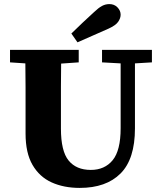

<svg xmlns="http://www.w3.org/2000/svg" viewBox="-20 -901 788 939"><path d="M479 -596V-657H723V-596L640 -591V-273Q640 -123 569.5 -52.5Q499 18 370 18Q292 18 232.5 -9Q173 -36 139 -94.5Q105 -153 105 -248V-360Q105 -417 105 -475Q105 -533 104 -591L29 -596V-657H365V-596L279 -590Q278 -533 278 -475.5Q278 -418 278 -360V-272Q278 -162 315.5 -116Q353 -70 424 -70Q492 -70 531 -117.5Q570 -165 570 -274V-591ZM329 -737Q356 -764 384 -790Q412 -816 439 -841Q462 -863 479 -872Q496 -881 515 -881Q539 -881 554.5 -865Q570 -849 570 -829Q570 -812 558 -794.5Q546 -777 511 -761Q473 -744 435 -727.5Q397 -711 359 -694Z"/></svg>

Font: Source Serif 4 SmText
Style: Bold
Weight: 700
Designer: Frank Grießhammer
Foundry: Adobe
Version: Version 4.005;hotconv 1.1.0;makeotfexe 2.6.0